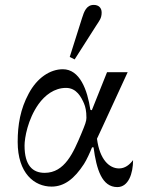

<svg xmlns="http://www.w3.org/2000/svg" viewBox="-20 -750 592 782"><path d="M264 -518 284 -508 372 -646C384 -664.9 394 -675 394 -699C394 -718 382 -730 362 -730C332 -730 322.5 -702.9 314 -676ZM52 -172C52 -44 120 10 190 10C242 10 283 -22 322 -82C333 -99 347 -130 355 -150H361C373 -60 395 12 458 12C503 12 522 -43 522 -98C508 -79 489 -64 465 -64C425 -64 386 -100 375 -185L396 -230L500 -456H416L354 -301L348 -303C336 -384 305 -468 236 -468C184 -468 131 -433 97 -369C63 -306 52 -242 52 -172ZM80 -157C80 -188 93 -264 137 -326C163 -362 201 -392 249 -392C292 -392 311 -354 322 -329C328 -315 332 -298 332 -270C332 -257 327 -243 311 -205C279 -129 244 -46 162 -46C113 -46 80 -76 80 -157Z"/></svg>

Font: Old Standard
Style: Regular
Weight: 400
Designer: Alexey Kryukov <alexios@thessalonica.org.ru>
Version: Version 2.0